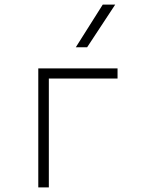

<svg xmlns="http://www.w3.org/2000/svg" viewBox="-20 -815 626 835"><path d="M146.5 0H192.4V-473.6H491.2V-517.6H146.5ZM309.6 -609.4H358.9L481 -794.9H426.8Z"/></svg>

Font: Cascadia Code PL ExtraLight
Style: Regular
Weight: 200
Monospace: yes
Designer: Aaron Bell
Foundry: Saja Typeworks
Version: Version 2404.023